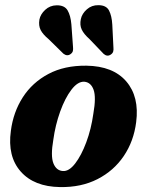

<svg xmlns="http://www.w3.org/2000/svg" viewBox="-20 -729 582 760"><path d="M322 -469Q427.5 -467.5 479.8 -406.8Q532 -346 519 -245.5Q509.5 -170 470 -111.5Q430.5 -53 366 -20Q301.5 13 217.5 11.5Q115 10 62 -50Q9 -110 23 -211Q32.5 -285 70.2 -343.8Q108 -402.5 171.5 -436.2Q235 -470 322 -469ZM228.5 -52Q253 -50 277.5 -81.8Q302 -113.5 321.5 -165.8Q341 -218 349.5 -279Q361 -344 350.5 -373.5Q340 -403 314 -405.5Q288 -407 262.8 -374Q237.5 -341 218.2 -287.5Q199 -234 191 -175.5Q180 -112 191.2 -83Q202.5 -54 228.5 -52ZM424.5 -631.5 429 -541Q430 -532 428 -525Q426 -518 418.5 -513Q404.5 -503.5 390.5 -515.5L334 -574.5Q312 -594 303.5 -612Q295 -630 300 -653.5Q304.5 -675 323.8 -692Q343 -709 369.5 -708.5Q400.5 -708.5 411.5 -687.5Q422.5 -666.5 424.5 -631.5ZM262.5 -633 269 -543Q270 -534.5 268.5 -527.5Q267 -520.5 259.5 -515Q246 -505 231 -516.5L173 -573.5Q150 -592.5 141 -610Q132 -627.5 136 -651.5Q140 -672.5 158.8 -690Q177.5 -707.5 204 -708Q235.5 -708.5 247.5 -688Q259.5 -667.5 262.5 -633Z"/></svg>

Font: Fraunces 72pt Soft
Style: Bold Italic
Weight: 700
Italic angle: -16°
Version: Version 1.000;[b76b70a41]